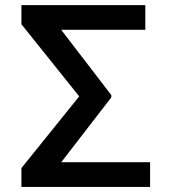

<svg xmlns="http://www.w3.org/2000/svg" viewBox="-20 -736 685 756"><path d="M571 -97.3V0H64.3V-74.2L291.9 -356.5L64.3 -640.6V-715.9H552.2V-618.6H220.9L418.3 -361.5V-352.6L221.2 -97.3Z"/></svg>

Font: Inter UI Medium
Style: Regular
Weight: 500
Designer: Rasmus Andersson
Foundry: rsms
Version: 3.2;8d6f07862